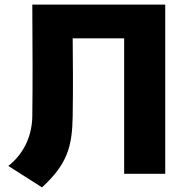

<svg xmlns="http://www.w3.org/2000/svg" viewBox="-20 -753 800 832"><path d="M295 -250C297 -402 296 -445 295 -587H518V0H696V-733H120C121 -505 122 -428 120 -250C119 -151 72 -77 16 -34L162 59C271 -41 293 -117 295 -250Z"/></svg>

Font: Kreadon Extra Bold
Style: Regular
Weight: 800
Designer: kohakuno
Foundry: StudioGnu
Version: Version 1.000;Glyphs 3.1.2 (3151)